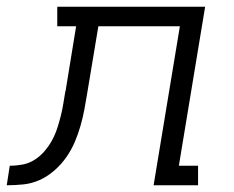

<svg xmlns="http://www.w3.org/2000/svg" viewBox="-76 -550 696 570"><path d="M-56 0 -47 -58Q-28 -58 -9 -61.5Q10 -65 26.5 -75.5Q43 -86 56 -101Q69 -116 78.5 -133.5Q88 -151 94 -169.5Q100 -188 104.5 -206Q109 -224 112 -242.5Q115 -261 118 -279Q118 -280 118.5 -280Q119 -280 119 -280V-281Q119 -282 119 -282Q119 -282 119 -282L150 -472H94V-530H533L455 -58H512V0H380L458 -472H216L183 -274Q179 -249 174.5 -225Q170 -201 163 -176.5Q156 -152 146 -128.5Q136 -105 121 -83.5Q106 -62 85.5 -44Q65 -26 41.5 -15.5Q18 -5 -7 -2.5Q-32 0 -56 0Z"/></svg>

Font: Iosevka Slab Light Extended
Style: Italic
Weight: 300
Width: 7
Italic angle: -9°
Monospace: yes
Designer: Belleve Invis
Foundry: Belleve Invis
Version: Version 11.1.0; ttfautohint (v1.8.3)